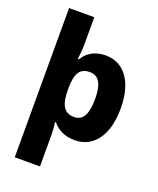

<svg xmlns="http://www.w3.org/2000/svg" viewBox="-177 -865 993 1209"><g transform="rotate(20 319.0 -260.0)"><path d="M594 -276C594 -462 511 -559 392 -559C316 -559 267 -523 241 -478H233C236 -498 241 -537 241 -580V-760H72V240H241V20C241 -1 238 -35 234 -55H241C269 -20 315 10 389 10C509 10 594 -88 594 -276ZM422 -278C422 -179 397 -126 336 -126C264 -126 241 -179 241 -277V-292C243 -382 266 -426 334 -426C396 -426 422 -376 422 -278Z"/></g></svg>

Font: Noto Sans Bengali UI ExtraBold
Style: Regular
Weight: 800
Designer: Jelle Bosma - Monotype Design Team
Foundry: Monotype Imaging Inc.
Version: Version 2.003